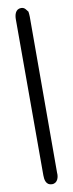

<svg xmlns="http://www.w3.org/2000/svg" viewBox="-92 -750 330 866"><g transform="rotate(-10 73.0 -316.5)"><path d="M41 41C41 60 45 87 73 87C99 87 106 59 104 40L105 -674C105 -682 104 -690 103 -698C96 -705 91 -720 73 -720C46 -720 41 -692 41 -674Z"/></g></svg>

Font: Scribbler
Style: Bd
Weight: 700
Designer: Mew Too
Foundry: Cannot Into Space Fonts
Version: Version 1.001